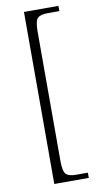

<svg xmlns="http://www.w3.org/2000/svg" viewBox="-98 -804 511 976"><g transform="rotate(-10 157.5 -316.0)"><path d="M100 128V-760H278V-733H216Q180 -733 165.5 -718.5Q151 -704 151 -650V18Q151 72 165.5 86.5Q180 101 216 101H278V128Z"/></g></svg>

Font: Noto Serif Tibetan ExtraLight
Style: Regular
Weight: 200
Designer: Monotype Design Team
Foundry: Monotype Imaging Inc.
Version: Version 2.103; ttfautohint (v1.8.4.7-5d5b)